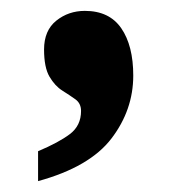

<svg xmlns="http://www.w3.org/2000/svg" viewBox="-20 -179 338 353"><path d="M50 99Q88 83 108.5 67.5Q129 52 129 25Q129 11 118.5 3.5Q108 -4 94.5 -12.5Q81 -21 71 -38Q61 -55 61 -88Q61 -123 83.5 -141Q106 -159 136 -159Q181 -159 203 -127Q225 -95 225 -40Q225 23 185 75.5Q145 128 50 154Z"/></svg>

Font: Noto Serif Armenian SemiCondensed ExtraBold
Style: Regular
Weight: 800
Width: 4
Designer: Monotype Design Team
Foundry: Monotype Imaging Inc.
Version: Version 2.008; ttfautohint (v1.8.4.7-5d5b)